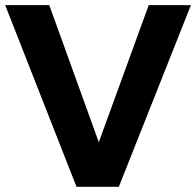

<svg xmlns="http://www.w3.org/2000/svg" viewBox="-20 -720 756 740"><path d="M0 -700.2H169.9L360.8 -171.9L553.2 -700.2H715.8L438 0H274.9Z"/></svg>

Font: Montserrat arm SemiBold
Style: Regular
Weight: 600
Designer: Julieta Ulanovsky
Foundry: Julieta Ulanovsky
Version: Version 6.000;PS 006.000;hotconv 1.0.88;makeotf.lib2.5.64775